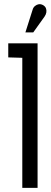

<svg xmlns="http://www.w3.org/2000/svg" viewBox="-20 -910 245 930"><path d="M196 -830Q203 -840 204.5 -850.5Q206 -861 202.5 -870Q199 -879 189 -885Q178 -891 168 -889.5Q158 -888 149.5 -881Q141 -874 138 -863L103 -753H141ZM20 -632 88 -630V0H162V-700H20Z"/></svg>

Font: Advent Pro Medium
Style: Regular
Weight: 500
Designer: VivaRado, Andreas Kalpakidis
Foundry: VivaRado, Andreas Kalpakidis
Version: Version 3.000